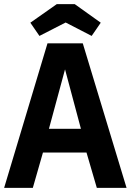

<svg xmlns="http://www.w3.org/2000/svg" viewBox="-27 -910 633 930"><path d="M586 0H442L392 -171H181L132 0H-7L203 -700H374ZM365 -286 288 -574 210 -286ZM248 -890H335L461 -800L417 -736L291 -801L164 -736L120 -800Z"/></svg>

Font: Gudea
Style: Bold
Weight: 700
Designer: Agustina Mingote
Foundry: Agustina Mingote
Version: Version 1.002